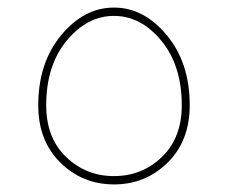

<svg xmlns="http://www.w3.org/2000/svg" viewBox="-20 -581 602 507"><path d="M81 -303Q81 -415 141.5 -488Q202 -561 281 -561Q360 -561 420.5 -488Q481 -415 481 -303Q481 -209 422.5 -151.5Q364 -94 281 -94Q198 -94 139.5 -151.5Q81 -209 81 -303ZM460 -303Q460 -408 406 -473.5Q352 -539 281 -539Q210 -539 156 -473.5Q102 -408 102 -303Q102 -217 154.5 -166.5Q207 -116 281 -116Q355 -116 407.5 -166.5Q460 -217 460 -303Z"/></svg>

Font: FiraGO Thin
Style: Regular
Weight: 100
Designer: bBox Type
Foundry: bBox Type GmbH
Version: Version 1.001;PS 001.001;hotconv 1.0.88;makeotf.lib2.5.64775